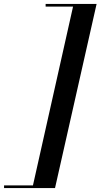

<svg xmlns="http://www.w3.org/2000/svg" viewBox="-116 -800 508 970"><path d="M162 150 372 -780H114.5V-766.5H253L50.5 136.5H-95.5V150Z"/></svg>

Font: Bodoni* 16pt Medium
Style: Italic
Weight: 500
Italic angle: -13°
Version: Version 2.3